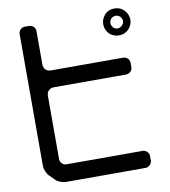

<svg xmlns="http://www.w3.org/2000/svg" viewBox="-94 -850 915 1033"><g transform="rotate(-10 364.0 -333.0)"><path d="M551 -641Q572 -623 601 -623Q633 -623 654 -645Q675 -667 675 -696Q675 -725 654 -747.5Q633 -770 601 -770Q567 -770 547 -747.5Q527 -725 527 -696Q527 -664 551 -641ZM601 -661Q585 -661 575.5 -672Q566 -683 566 -696Q566 -709 575.5 -719.5Q585 -730 601 -730Q615 -730 625 -719.5Q635 -709 635 -696Q635 -683 624 -672Q613 -661 601 -661ZM124 79Q133 90 150.5 97Q168 104 183 104H617Q631 104 641.5 93.5Q652 83 652 69V46Q652 31 641.5 21Q631 11 617 11H203Q187 11 177 0.5Q167 -10 167 -24V-369Q167 -387 178 -398Q189 -409 207 -409H600Q615 -409 625.5 -419Q636 -429 636 -444V-467Q636 -481 625.5 -491Q615 -501 600 -501H207Q189 -501 178 -512Q167 -523 167 -541V-723Q167 -737 157 -747Q147 -757 132 -757H109Q95 -757 85 -747Q75 -737 75 -723V-3Q75 11 82 28Q89 45 99 54Z"/></g></svg>

Font: WDXL Lubrifont TC
Style: Regular
Weight: 400
Designer: [WDXL Lubrifont] Copyright 2020-2022 (c) NightFurySL2001, Skr-ZERO; [ZCOOL QingKe HuangYou] Copyright 2018-2022 (c) The 
Version: Version 2.001;hotconv 1.1.1;makeotfexe 2.6.0